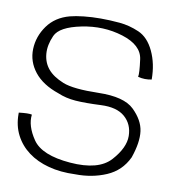

<svg xmlns="http://www.w3.org/2000/svg" viewBox="-66 -578 583 652"><g transform="rotate(10 225.0 -252.0)"><path d="M125 -509Q76 -496 49.5 -459Q23 -422 21.5 -378.5Q20 -335 48 -299.5Q76 -264 132 -245Q160 -233 193.5 -230.5Q227 -228 281.5 -230.5Q336 -233 364 -208.5Q392 -184 392.5 -143.5Q393 -103 352 -57.5Q311 -12 212 -20Q113 -28 82 -73.5Q51 -119 56 -158Q44 -161 11 -157V-155V-152Q11 -112 27.5 -80Q44 -48 73.5 -26Q103 -4 144 7Q185 18 236 16Q294 17 343 -4Q392 -25 415 -74Q434 -129 429 -166.5Q424 -204 389 -238Q354 -272 266.5 -270Q179 -268 143 -282.5Q107 -297 89 -318.5Q71 -340 68.5 -370Q66 -400 81 -433.5Q96 -467 170 -482Q244 -497 311.5 -476Q379 -455 385.5 -407Q392 -359 389 -347Q413 -341 436 -346Q436 -400 416 -442.5Q396 -485 362.5 -499.5Q329 -514 295 -517Q261 -520 230 -520Q199 -520 171.5 -517Q144 -514 125 -509Z"/></g></svg>

Font: Londrina Solid Thin
Style: Regular
Weight: 250
Designer: Marcelo Magalhaes
Foundry: Marcelo Magalhães
Version: Version 1.002